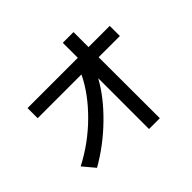

<svg xmlns="http://www.w3.org/2000/svg" viewBox="-193 -1065 1387 1387"><g transform="rotate(-45 500.0 -371.5)"><path d="M62.5 -89.8Q220.7 -171.9 346.7 -297.4Q472.7 -422.9 536.1 -555.7H88.9V-659.2H602.5V-812.5H711.9V-659.2H928.7V-555.7H711.9L712.9 68.4H602.5V-451.2Q535.2 -327.1 410.6 -205.1Q286.1 -83 138.7 1Z"/></g></svg>

Font: GenEi M Gothic v2 Medium
Style: Regular
Weight: 500
Version: Version 2.0